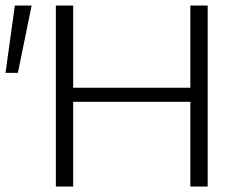

<svg xmlns="http://www.w3.org/2000/svg" viewBox="-28 -678 887 698"><path d="M26 -658H87L37 -413H-8ZM727 -658V0H664V-308H238V0H175V-658H238V-359H664V-658Z"/></svg>

Font: Isabella Sans
Style: Regular
Weight: 400
Designer: Original fonts by Christian Thalmann (Catharsis Fonts), Modifications by Cristiano Sobral
Version: Version 0.002;July 12, 2020;FontCreator 13.0.0.2655 64-bit; 